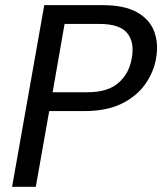

<svg xmlns="http://www.w3.org/2000/svg" viewBox="-20 -717 623 737"><path d="M182 -362.9H315.8Q394 -362.9 434.9 -399Q475.9 -435 485.8 -493.4Q497.1 -554.2 468.5 -589.7Q439.9 -625.1 361.7 -625.1H227.9ZM579.1 -493.4Q570.4 -440.5 537.6 -394.1Q504.9 -347.7 447.1 -319.1Q389.3 -290.6 302.7 -290.6H168.9L117.4 0H26.4L149.9 -697.2H374.7Q457 -697.2 505.4 -670.2Q553.8 -643.2 571.6 -597Q589.3 -550.9 579.1 -493.4Z"/></svg>

Font: Poppins Variable
Style: Italic
Weight: 100
Italic angle: -10°
Designer: Jonny Pinhorn
Foundry: Indian Type Foundry
Version: Version 6.000